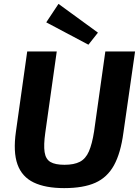

<svg xmlns="http://www.w3.org/2000/svg" viewBox="-20 -955 722 988"><path d="M675 -690 615 -272Q601 -167 566.5 -104.5Q532 -42 470.5 -14.5Q409 13 310 13Q214 13 153.5 -16Q93 -45 70 -109Q47 -173 62 -278L120 -690H272L213 -272Q204 -209 209.5 -172.5Q215 -136 239.5 -121.5Q264 -107 312 -107Q361 -107 391 -122.5Q421 -138 437.5 -176Q454 -214 464 -278L522 -690ZM281 -935 484 -787 435 -725 218 -840Z"/></svg>

Font: Exo 2
Style: Bold Italic
Weight: 700
Italic angle: -8°
Designer: Natanael Gama
Foundry: Natanael Gama
Version: Version 2.010